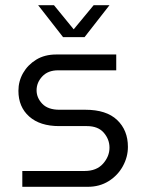

<svg xmlns="http://www.w3.org/2000/svg" viewBox="-20 -720 562 740"><path d="M66 0V-61H306Q352 -61 377 -89Q402 -117 402 -151Q402 -183 380 -208.5Q358 -234 315 -234H208Q134 -234 92.5 -271Q51 -308 51 -370Q51 -407 69 -438.5Q87 -470 119.5 -490Q152 -510 197 -510H428V-449H204Q165 -449 143 -425.5Q121 -402 121 -372Q121 -343 143 -320Q165 -297 209 -297H309Q390 -297 431.5 -257.5Q473 -218 473 -154Q473 -115 453.5 -79.5Q434 -44 399 -22Q364 0 318 0ZM223 -577 127 -700H188L264 -607L341 -700H402L306 -577Z"/></svg>

Font: MuseoModerno Light
Style: Regular
Weight: 300
Designer: Pablo Cosgaya, Héctor Gatti, Marcela Romero, and the Authors of The MuseoModerno Project.
Foundry: Omnibus-Type Team
Version: Version 1.001